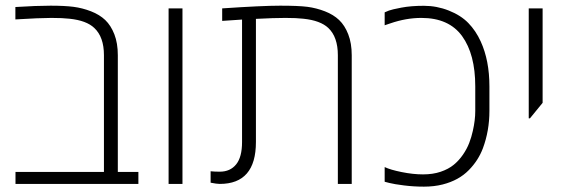

<svg xmlns="http://www.w3.org/2000/svg" viewBox="-20 -660 2050 689"><path d="M35.2 -634.8Q111.3 -639.6 161.6 -639.6Q211.9 -639.6 243.9 -635.5Q275.9 -631.3 306.6 -619.4Q337.4 -607.4 357.7 -588.1Q377.9 -568.8 390.4 -536.9Q402.8 -504.9 402.8 -461.9V-43H476.6V0H35.6V-43H353V-461.9Q353 -527.3 318.4 -559.6Q290.5 -586.4 229.5 -592.8Q205.1 -595.7 164.1 -595.7Q123 -595.7 35.2 -590.3Z M634.8 0H585V-629.9H634.8Z M777.3 -629.9Q919.9 -639.6 985.6 -639.6Q1051.3 -639.6 1083.3 -635.5Q1115.2 -631.3 1146 -619.4Q1176.8 -607.4 1197 -588.1Q1217.3 -568.8 1229.7 -536.9Q1242.2 -504.9 1242.2 -461.9V0H1192.4V-461.9Q1192.4 -527.3 1158.2 -559.6Q1129.9 -586.4 1068.8 -592.8Q1044.4 -595.7 1003.9 -595.7Q963.4 -595.7 898.4 -592.3V-150.4Q898.4 0 768.6 0Q757.8 0 735.8 -4.4V-45.4Q750 -43.9 768.6 -43.9Q806.2 -43.9 827.4 -70.1Q848.6 -96.2 848.6 -150.4V-589.8L777.3 -585Z M1705.1 -511.2Q1736.3 -442.9 1736.3 -350.1V-261.7Q1736.3 -190.9 1712.9 -127.9Q1696.3 -84 1662.6 -49.8Q1626.5 -12.7 1568.4 2Q1537.6 9.8 1501.2 9.8Q1464.8 9.8 1429.7 5.4Q1394.5 1 1377.4 -3.4L1360.4 -7.8V-60.5Q1380.4 -50.8 1421.4 -42.5Q1462.4 -34.2 1498 -34.2Q1533.7 -34.2 1561.5 -43.7Q1589.4 -53.2 1608.2 -68.6Q1627 -84 1641.4 -105Q1655.8 -126 1663.8 -147Q1671.9 -168 1676.8 -190.4Q1685.5 -228.5 1685.5 -261.7V-350.1Q1685.5 -465.3 1638.2 -530.5Q1590.8 -595.7 1492.2 -595.7Q1437.5 -595.7 1380.9 -576.2Q1363.3 -570.3 1360.4 -569.3V-615.7Q1365.7 -618.2 1375.7 -622.1Q1385.7 -626 1420.2 -632.6Q1454.6 -639.2 1501 -639.2Q1547.4 -639.2 1590.6 -622.1Q1633.8 -605 1660.6 -577.4Q1687.5 -549.8 1705.1 -511.2Z M1877.4 -235.4V-629.9H1927.2V-291L1881.8 -235.4Z"/></svg>

Font: Open Sans Hebrew Light
Style: Regular
Weight: 300
Foundry: Ascender Corporation, Yanek Iontef
Version: Version 2.001;PS 002.001;hotconv 1.0.70;makeotf.lib2.5.58329